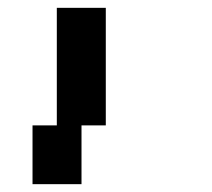

<svg xmlns="http://www.w3.org/2000/svg" viewBox="-20 -300 540 490"><path d="M63 170V20H125V-280H250V20H188V170Z"/></svg>

Font: 2P VHS
Style: Regular
Weight: 400
Designer: CodeMan38
Foundry: CodeMan38
Version: Version 3.000